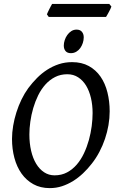

<svg xmlns="http://www.w3.org/2000/svg" viewBox="-20 -948 594 983"><path d="M454.1 -369.1Q454.1 -410.2 445.6 -446.5Q437 -482.9 420.7 -509.8Q404.3 -536.6 380.1 -552.2Q356 -567.9 324.7 -567.9Q290 -567.9 262.2 -553.7Q234.4 -539.6 212.6 -515.4Q190.9 -491.2 175.5 -460Q160.2 -428.7 150.1 -394.3Q140.1 -359.9 135.3 -325.2Q130.4 -290.5 130.4 -259.8Q130.4 -214.4 139.4 -175.8Q148.4 -137.2 165.3 -109.4Q182.1 -81.5 206.1 -65.9Q230 -50.3 259.3 -50.3Q294.9 -50.3 323 -65.2Q351.1 -80.1 372.8 -105.2Q394.5 -130.4 409.9 -163.1Q425.3 -195.8 435.1 -231.2Q444.8 -266.6 449.5 -302.2Q454.1 -337.9 454.1 -369.1ZM541.5 -377.9Q541.5 -343.3 535.4 -307.6Q529.3 -272 517.6 -237.3Q505.9 -202.6 488.8 -170.2Q471.7 -137.7 449.7 -109.9Q429.2 -83.5 405.3 -60.8Q381.3 -38.1 354.2 -21.2Q327.1 -4.4 297.4 5.4Q267.6 15.1 234.9 15.1Q187 15.1 150.9 -4.9Q114.7 -24.9 90.3 -59.3Q65.9 -93.8 53.7 -139.6Q41.5 -185.5 41.5 -236.8Q41.5 -269.5 47.4 -304.2Q53.2 -338.9 64 -372.8Q74.7 -406.7 90.1 -438.5Q105.5 -470.2 125 -497.1Q145.5 -524.4 169.4 -548.6Q193.4 -572.8 221.4 -590.8Q249.5 -608.9 281.2 -619.4Q313 -629.9 349.1 -629.9Q398.4 -629.9 434.8 -609.9Q471.2 -589.8 494.9 -555.4Q518.6 -521 530 -475.1Q541.5 -429.2 541.5 -377.9ZM408.7 -756.8Q408.7 -742.7 404.1 -728.3Q399.4 -713.9 391.1 -702.1Q382.8 -690.4 370.4 -683.1Q357.9 -675.8 342.8 -675.8Q324.7 -675.8 315.7 -686.5Q306.6 -697.3 306.6 -714.8Q306.6 -728 311.3 -742.4Q315.9 -756.8 324.5 -768.8Q333 -780.8 345 -788.6Q356.9 -796.4 372.1 -796.4Q390.1 -796.4 399.4 -785.2Q408.7 -773.9 408.7 -756.8ZM550.3 -914.6Q548.8 -909.2 545.2 -901.9Q541.5 -894.5 537.4 -886.7Q533.2 -878.9 529.3 -872.1Q525.4 -865.2 522.9 -861.3H229.5L220.2 -874.5Q222.2 -879.4 225.3 -886.5Q228.5 -893.6 232.4 -901.1Q236.3 -908.7 240 -915.8Q243.7 -922.9 246.6 -927.7H539.6Z"/></svg>

Font: Gentium Book Basic
Style: Italic
Weight: 400
Italic angle: -8°
Designer: J. Victor Gaultney and Annie Olsen
Foundry: SIL International
Version: Version 1.102; 2013; Maintenance release